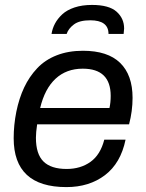

<svg xmlns="http://www.w3.org/2000/svg" viewBox="-20 -743 588 775"><path d="M351.1 -723.1Q419.9 -723.1 450.4 -696Q481 -668.9 481 -627.9Q481 -621.6 479 -606H418Q418 -661.1 344.2 -661.1Q300.8 -661.1 278.3 -644.3Q255.9 -627.4 249 -606H188Q191.4 -627.9 201.9 -647.7Q212.4 -667.5 231.2 -685.1Q250 -702.6 280.8 -712.9Q311.5 -723.1 351.1 -723.1ZM248 12.2Q35.2 12.2 35.2 -185.1Q35.2 -238.3 45.9 -292Q57.1 -346.7 77.6 -390.1Q98.1 -433.6 130.1 -467.5Q162.1 -501.5 209 -519.8Q255.9 -538.1 314.9 -538.1Q414.6 -538.1 464.8 -489.3Q515.1 -440.4 515.1 -348.1Q515.1 -294.9 501 -241.2H129.9Q125 -208 125 -187Q125 -121.1 155.5 -91.1Q186 -61 249 -61Q305.2 -61 345.2 -89.6Q385.3 -118.2 400.9 -179.2H486.8Q467.3 -84.5 403.8 -36.1Q340.3 12.2 248 12.2ZM142.1 -307.1H421.9Q426.8 -329.6 426.8 -356Q426.8 -465.8 314 -465.8Q248 -465.8 204.3 -425.3Q160.6 -384.8 142.1 -307.1Z"/></svg>

Font: Archivo
Style: Italic
Weight: 400
Italic angle: -10°
Designer: Hector Gatti
Foundry: Omnibus-Type
Version: Version 2.001